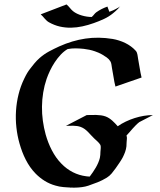

<svg xmlns="http://www.w3.org/2000/svg" viewBox="-20 -843 728 875"><path d="M375.2 -318.6Q385.7 -318.6 396.6 -319Q407.5 -319.3 418.5 -319.1Q429.4 -318.8 440.3 -317.4Q451.2 -315.9 461.2 -312.3Q469.7 -309.1 477.3 -304.2Q484.9 -299.3 491.6 -293.3Q498.3 -287.4 504.5 -280.8Q510.7 -274.2 516.6 -267.6Q533.4 -279.5 553.1 -288.9Q572.8 -298.3 593.5 -304.9Q614.3 -311.5 635.5 -315.1Q656.7 -318.6 676.8 -318.6L614.7 -286.4Q606.2 -279.8 598.9 -272.3Q591.6 -264.9 584.5 -257Q577.4 -249 570.6 -241Q563.7 -232.9 556.4 -225.3Q559.1 -218.5 558.3 -210.8Q557.6 -203.1 557.1 -196.3Q556.6 -191.2 556.6 -186.3Q556.6 -181.4 556.2 -176.3Q554.7 -163.1 550.2 -150.6Q545.7 -138.2 539.8 -126.5Q532.7 -113.3 524.2 -101Q515.6 -88.6 507.1 -76.2Q498.5 -64.2 489 -52.7Q479.5 -41.3 466.8 -33.4Q446.5 -21 425.8 -12.7Q405 -4.4 382.6 3.2Q369.4 7.6 354.5 9.6Q339.6 11.7 325.7 12Q320.8 12.2 315.2 12.2Q309.6 12.2 304.7 11.7Q304.9 12.2 304.1 12.2Q303.2 12.2 302 12.1Q300.8 12 299.4 11.7Q298.1 11.5 297.4 11.5Q290 11 282.6 10.6Q275.1 10.3 268.1 9.5Q259 8.8 250.1 7Q241.2 5.1 232.7 2.7Q206.8 -4.4 184.1 -18.4Q161.4 -32.5 142.6 -51.5Q128.7 -65.7 117.4 -81.8Q106.2 -97.9 97.3 -115.4Q88.4 -132.8 81.4 -151.2Q74.5 -169.7 69.1 -188.5Q58.8 -224.4 54.7 -262.5Q50.5 -300.5 53 -338.4Q55.4 -376.2 64.6 -413.2Q73.7 -450.2 90.1 -483.9Q94.2 -492.7 97.8 -499.3Q101.3 -505.9 104.5 -511.1Q107.7 -516.4 110.8 -520.8Q114 -525.1 117.7 -530Q121.3 -534.9 126 -540.6Q130.6 -546.4 136.7 -554Q142.1 -560.8 148.4 -567.1Q154.8 -573.5 161.1 -579.1Q180.9 -596.4 203.6 -608.6Q226.3 -620.8 250 -631.6Q309.3 -658.2 369.1 -667.1Q429 -676 493.2 -665.5Q507.6 -663.1 522.2 -658.4Q536.9 -653.8 550.7 -647.1Q564.5 -640.4 576.8 -631.3Q589.1 -622.3 598.9 -611.3Q602.1 -607.7 603.8 -603.1Q605.5 -598.6 606.4 -593.8Q607.4 -588.9 608 -584Q608.6 -579.1 609.4 -574.7Q613.5 -553.2 616.8 -532Q620.1 -510.7 625.2 -489.7Q595.5 -479.5 565.8 -469.2Q536.1 -459 506.1 -448.5Q500.7 -469.7 497.6 -491Q494.4 -512.2 490.2 -533.4Q488.8 -541 487.8 -549.1Q486.8 -557.1 482.9 -563.7Q476.6 -574 465.9 -581.5Q455.3 -589.1 445.3 -594.7Q429.7 -603.5 412.8 -609.1Q400.1 -613.5 387.5 -616.2Q374.8 -618.9 361.6 -620.4Q343.3 -622.3 324.8 -622.6Q306.4 -622.8 288.3 -619.4Q271.5 -609.6 256.7 -593.9Q241.9 -578.1 229.6 -559.4Q217.3 -540.8 207.9 -520.9Q198.5 -501 192.4 -483.4Q182.1 -453.4 176.9 -421.4Q171.6 -389.4 171.3 -357.1Q170.9 -324.7 175.3 -292.5Q179.7 -260.3 188.2 -229.7Q193.4 -211.4 200.3 -193.5Q207.3 -175.5 216.1 -158.6Q224.9 -141.6 235.8 -126Q246.8 -110.4 260.3 -96.7Q283.2 -73 311.9 -58.3Q340.6 -43.7 373.3 -39.6Q377.2 -39.1 381.1 -38.8Q385 -38.6 388.9 -38.3Q396 -47.9 403.2 -58.2Q410.4 -68.6 416.6 -79.3Q422.9 -90.1 427.6 -101.2Q432.4 -112.3 435.1 -123.3Q436.8 -130.4 437.1 -137.1Q437.5 -143.8 437.7 -150.9Q438 -158.7 439 -166.6Q439.9 -174.6 437.7 -182.1Q432.1 -191.4 424.4 -198.2Q416.7 -205.1 409.2 -212.2Q401.9 -219 395.1 -226.7Q388.4 -234.4 381.2 -241.6Q374 -248.8 366 -254.8Q357.9 -260.7 348.1 -264.4Q340.1 -267.3 331.7 -268.6Q323.2 -269.8 314.6 -269.9Q305.9 -270 297.4 -269.8Q288.8 -269.5 280.5 -269.5ZM283.2 -822.8Q291.5 -815.7 298.1 -807.4Q304.7 -799.1 312.7 -792.2Q320.8 -785.6 331.3 -780.6Q341.8 -775.6 353.3 -772.3Q364.7 -769 376.3 -767.3Q387.9 -765.6 397.9 -765.6L403.8 -771.2L407 -774.9L408.4 -776.6Q410.9 -779.5 413.3 -782.2Q415.8 -784.9 418.9 -787.1Q430.7 -795.4 443.2 -801.8Q455.8 -808.1 469.5 -813L478.3 -789.3Q477.5 -789.1 476.4 -788.6Q475.3 -788.1 475.8 -788.3L478.3 -789.3L494.9 -795.7L506.3 -801.3L523.7 -810.8Q524.2 -811 523.4 -810.4Q522.7 -809.8 521.7 -809.1Q520.8 -808.3 520 -807.9Q519.3 -807.4 519.8 -807.9Q521.7 -809.8 523.8 -811.5Q525.9 -813.2 528.3 -814.9Q526.6 -813.5 525.6 -812.3Q523.7 -810.1 521.9 -807.7Q520 -805.4 518.1 -803.2Q512.7 -797.6 506.8 -792.5Q501 -787.4 495.1 -782.5Q476.1 -766.8 453.2 -756.3Q430.4 -745.8 407.5 -737.8Q381.6 -728.5 355.6 -722.9Q329.6 -717.3 303.8 -716.8Q278.1 -716.3 252.7 -722Q227.3 -727.8 202.6 -741.7Q197 -744.9 192.3 -749.4Q187.5 -753.9 183.2 -758.8Q179 -763.7 174.7 -768.6Q170.4 -773.4 165.5 -777.6ZM620.4 -289.6 618.9 -288.8Q619.9 -289.3 620.4 -289.7Q620.8 -290 620.4 -289.6ZM435.5 -38.3Q436.8 -38.6 437.4 -38.7Q438 -38.8 437.3 -38.8ZM296.1 10.3Q295.7 10 295.4 10Q295.2 10 295.4 10.3ZM528.3 -814.9Q528.3 -814.9 528.8 -815.4ZM616.9 -288.1H617.4Q616.9 -288.1 616.7 -287.8Z"/></svg>

Font: Autopia
Style: Bold
Weight: 700
Designer: Antoine Gelgon
Foundry: Antoine Gelgon
Version: 001.000